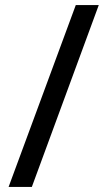

<svg xmlns="http://www.w3.org/2000/svg" viewBox="-20 -737 422 760"><path d="M371 -717 106 3H14L280 -717Z"/></svg>

Font: Noto Sans Arabic UI Cn Md
Style: Regular
Weight: 500
Width: 3
Designer: Monotype Design Team, Nadine Chahine and Nizar Qandah
Foundry: Monotype Imaging Inc.
Version: Version 2.010; ttfautohint (v1.8.4.7-5d5b)